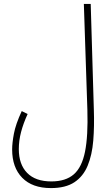

<svg xmlns="http://www.w3.org/2000/svg" viewBox="-20 -730 574 980"><path d="M42 33Q42 0 51 -48Q60 -96 91 -163L121 -148Q99 -100 87.5 -56Q76 -12 76 31Q76 109 118.5 152.5Q161 196 242 196Q315 196 356.5 160Q398 124 414 44Q430 -36 426 -169L408 -710H443L459 -171Q462 -85 456 -12Q450 61 427.5 115.5Q405 170 360 200Q315 230 240 230Q145 230 93.5 177.5Q42 125 42 33Z"/></svg>

Font: Noto Sans Arabic UI XCn XLt
Style: Regular
Weight: 200
Width: 2
Designer: Monotype Design Team, Nadine Chahine and Nizar Qandah
Foundry: Monotype Imaging Inc.
Version: Version 2.010; ttfautohint (v1.8.4.7-5d5b)